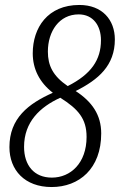

<svg xmlns="http://www.w3.org/2000/svg" viewBox="-20 -744 484 774"><path d="M188 10C299 10 388 -64 388 -206C388 -281 351 -334 285 -377C377 -423 443 -480 443 -585C443 -664 392 -724 300 -724C172 -724 112 -632 112 -529C112 -466 139 -412 193 -370C94 -326 18 -267 18 -151C18 -58 80 10 188 10ZM253 -397C193 -438 173 -480 173 -536C173 -618 219 -686 297 -686C356 -686 387 -640 387 -582C387 -503 348 -445 253 -397ZM189 -28C117 -28 77 -78 77 -152C77 -253 142 -313 223 -350C296 -304 329 -265 329 -192C329 -87 265 -28 189 -28Z"/></svg>

Font: Noto Serif Tamil ExtraCondensed Light
Style: Italic
Weight: 300
Width: 2
Italic angle: -12°
Designer: Indian Type Foundry, Tom Grace, and the Monotype Design Team
Foundry: Monotype Imaging Inc.
Version: Version 2.003